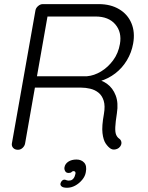

<svg xmlns="http://www.w3.org/2000/svg" viewBox="-20 -720 710 923"><path d="M66.4 0Q51.8 0 43.5 -8.8Q35.2 -17.6 37.1 -30.3L150.4 -669.9Q152.3 -681.6 163.1 -690.9Q173.8 -700.2 185.5 -700.2H455.1Q511.7 -700.2 552.7 -675.8Q593.8 -651.4 611.8 -608.4Q629.9 -565.4 620.1 -510.7Q612.3 -466.8 589.8 -429.7Q567.4 -392.6 534.2 -367.2Q501 -341.8 461.9 -330.1L428.7 -340.8Q465.8 -337.9 494.1 -317.4Q522.5 -296.9 536.1 -261.2Q549.8 -225.6 542 -175.8Q535.2 -132.8 534.2 -108.9Q533.2 -85 538.1 -72.8Q543 -60.5 552.7 -53.7Q561.5 -47.9 563.5 -37.1Q565.4 -26.4 557.6 -15.6Q551.8 -7.8 543.5 -4.4Q535.2 -1 527.3 -1Q519.5 -1 512.7 -4.9Q500 -12.7 488.3 -29.8Q476.6 -46.9 472.7 -80.1Q468.8 -113.3 479.5 -171.9Q486.3 -210.9 478.5 -235.8Q470.7 -260.7 453.6 -274.4Q436.5 -288.1 414.1 -293.5Q391.6 -298.8 370.1 -298.8H137.7L150.4 -313.5L100.6 -30.3Q98.6 -18.6 88.9 -9.3Q79.1 0 66.4 0ZM147.5 -353.5H398.4Q432.6 -356.4 465.8 -376.5Q499 -396.5 523.9 -430.2Q548.8 -463.9 556.6 -508.8Q566.4 -565.4 534.2 -603Q502 -640.6 439.5 -640.6H201.2L210.9 -655.3L155.3 -339.8ZM392.6 107.4Q389.6 127 375 144.5Q360.4 162.1 341.3 172.4Q322.3 182.6 302.7 182.6Q284.2 182.6 276.9 176.8Q269.5 170.9 270.5 163.1Q272.5 154.3 277.8 148.9Q283.2 143.6 289.1 143.6Q293.9 143.6 300.3 146.5Q306.6 149.4 317.4 147.5Q326.2 146.5 333 138.2Q339.8 129.9 342.8 115.2Q344.7 103.5 334 102.5Q328.1 102.5 324.2 106.9Q320.3 111.3 311.5 111.3Q298.8 112.3 293.5 103Q288.1 93.8 290 84Q293 67.4 308.6 57.1Q324.2 46.9 347.7 46.9Q371.1 46.9 384.8 62Q398.4 77.1 392.6 107.4Z"/></svg>

Font: Quicksand
Style: Italic
Weight: 400
Designer: Andrew Paglinawan
Foundry: Andrew Paglinawan
Version: Version 3.006